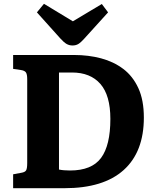

<svg xmlns="http://www.w3.org/2000/svg" viewBox="-20 -989 818 1009"><path d="M49 0V-73L92 -81Q111 -84 117 -93.5Q123 -103 123 -132V-573Q123 -598 116.5 -608Q110 -618 90 -621L49 -627V-700H370Q445 -700 511 -682.5Q577 -665 627.5 -627Q678 -589 707 -526Q736 -463 736 -371Q736 -191 630 -95.5Q524 0 319 0ZM348 -93Q462 -93 511 -159Q560 -225 560 -364Q560 -488 507.5 -548Q455 -608 358 -608H290V-98Q314 -93 348 -93ZM361 -750Q344 -750 330 -758Q316 -766 297 -787L174 -924L211 -969L363 -877L515 -968L548 -924L422 -785Q405 -766 392 -758Q379 -750 361 -750Z"/></svg>

Font: Literata 12pt
Style: Bold
Weight: 700
Designer: Latin by Veronika Burian and Jose Scaglione. Greek by Irene Vlachou. Cyrillic by Vera Evstafieva.
Foundry: TypeTogether
Version: Version 3.002